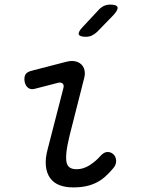

<svg xmlns="http://www.w3.org/2000/svg" viewBox="-20 -805 640 835"><path d="M132 -419Q115 -414 103 -422.5Q91 -431 87 -450Q84 -470 91 -481.5Q98 -493 120 -498L267 -536Q290 -542 306.5 -538.5Q323 -535 333.5 -525Q344 -515 347.5 -499.5Q351 -484 346 -465L283 -217Q272 -172 269 -143.5Q266 -115 269.5 -99Q273 -83 284 -76Q295 -69 313 -69Q342 -69 369 -86Q396 -103 418 -128Q433 -144 447.5 -144Q462 -144 472 -135Q484 -125 485 -107Q486 -89 473 -74Q455 -52 436.5 -36Q418 -20 397.5 -10Q377 0 353 5Q329 10 298 10Q265 10 239.5 0.5Q214 -9 198.5 -30Q183 -51 179.5 -83Q176 -115 188 -159L256 -423Q259 -436 252 -442Q245 -448 233 -445ZM354 -645Q326 -645 322.5 -655.5Q319 -666 340 -688L409 -762Q419 -773 431.5 -779Q444 -785 459 -785Q487 -785 491 -774Q495 -763 473 -739L402 -666Q391 -656 379.5 -650.5Q368 -645 354 -645Z"/></svg>

Font: Maple Mono Light
Style: Italic
Weight: 300
Italic angle: -10°
Monospace: yes
Designer: subframe7536
Version: Version 7.000